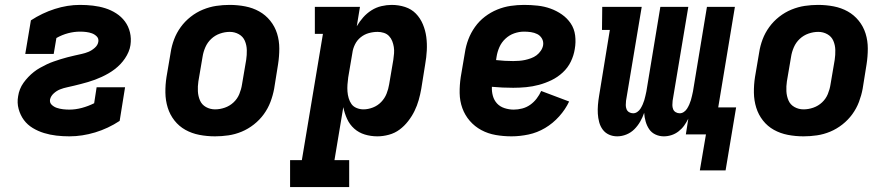

<svg xmlns="http://www.w3.org/2000/svg" viewBox="-20 -548 3640 783"><path d="M263 8Q236 8 210 5Q184 2 159.5 -5.5Q135 -13 113.5 -26Q92 -39 77.5 -58.5Q63 -78 56 -103.5Q49 -129 54 -156Q56 -170 61.5 -184Q67 -198 76 -210.5Q85 -223 95.5 -234Q106 -245 118 -254.5Q130 -264 143.5 -271.5Q157 -279 170.5 -285.5Q184 -292 198.5 -297Q213 -302 227 -306.5Q241 -311 255 -314.5Q269 -318 284 -321.5Q299 -325 313 -328Q327 -331 340.5 -336.5Q354 -342 366.5 -353Q379 -364 381 -378Q383 -391 374.5 -399.5Q366 -408 355 -412Q344 -416 331.5 -417.5Q319 -419 306 -419Q282 -419 257.5 -412.5Q233 -406 210 -393L199 -328H83L106 -465Q152 -495 203.5 -511.5Q255 -528 306 -528Q333 -528 359 -525Q385 -522 409 -514.5Q433 -507 454 -493.5Q475 -480 489.5 -460.5Q504 -441 510 -416Q516 -391 512 -364Q510 -350 504 -336Q498 -322 489.5 -309.5Q481 -297 470.5 -286Q460 -275 447.5 -265.5Q435 -256 422 -248.5Q409 -241 395 -234.5Q381 -228 367.5 -223Q354 -218 339 -213.5Q324 -209 310 -205.5Q296 -202 282 -198.5Q268 -195 253.5 -192Q239 -189 225 -183.5Q211 -178 199 -167Q187 -156 184 -142Q182 -129 191 -120.5Q200 -112 212 -108Q224 -104 237 -102.5Q250 -101 263 -101Q288 -101 314 -108Q340 -115 364 -127L374 -192H490L468 -55Q421 -24 368 -8Q315 8 263 8Z M857 8Q824 8 793 2Q762 -4 736 -18.5Q710 -33 691.5 -56.5Q673 -80 664 -109Q655 -138 654.5 -170Q654 -202 659 -234L676 -334Q680 -361 690 -387.5Q700 -414 717 -437.5Q734 -461 757.5 -479.5Q781 -498 808 -509Q835 -520 862 -524Q889 -528 916 -528Q949 -528 980 -522Q1011 -516 1037 -501.5Q1063 -487 1082 -463.5Q1101 -440 1110 -411Q1119 -382 1119 -350Q1119 -318 1114 -286L1098 -186Q1093 -159 1083 -132.5Q1073 -106 1056 -82.5Q1039 -59 1015.5 -40.5Q992 -22 965.5 -11Q939 0 911.5 4Q884 8 857 8ZM857 -102Q877 -102 897 -109Q917 -116 932.5 -130.5Q948 -145 956 -164.5Q964 -184 967 -204L984 -304Q987 -324 986.5 -344Q986 -364 978.5 -381.5Q971 -399 954 -408.5Q937 -418 917 -418Q897 -418 877 -411Q857 -404 841.5 -389.5Q826 -375 817.5 -355.5Q809 -336 806 -316L789 -216Q786 -196 787 -176Q788 -156 795.5 -138.5Q803 -121 820 -111.5Q837 -102 857 -102Z M1404 215H1163V105H1211L1297 -410H1264V-520H1448L1435 -441Q1446 -460 1461 -477Q1476 -494 1495 -506Q1514 -518 1535.5 -523Q1557 -528 1577 -528Q1606 -528 1632 -519.5Q1658 -511 1676 -492.5Q1694 -474 1704.5 -449Q1715 -424 1718.5 -397Q1722 -370 1720.5 -342Q1719 -314 1714 -286L1698 -186Q1694 -163 1687.5 -140Q1681 -117 1670.5 -95.5Q1660 -74 1644.5 -54Q1629 -34 1609.5 -19.5Q1590 -5 1566 1.5Q1542 8 1519 8Q1492 8 1467.5 0.5Q1443 -7 1424.5 -23.5Q1406 -40 1395.5 -63Q1385 -86 1380 -111L1344 105H1404ZM1462 -102Q1481 -102 1500.5 -109.5Q1520 -117 1534.5 -132Q1549 -147 1556.5 -166Q1564 -185 1567 -204L1584 -304Q1586 -317 1587 -330.5Q1588 -344 1586 -356.5Q1584 -369 1579.5 -380.5Q1575 -392 1566.5 -401Q1558 -410 1545.5 -414Q1533 -418 1520 -418Q1502 -418 1484 -413Q1466 -408 1451 -396Q1436 -384 1427.5 -366.5Q1419 -349 1417 -332L1400 -232Q1398 -217 1397 -203Q1396 -189 1397 -175Q1398 -161 1402 -147.5Q1406 -134 1413.5 -123.5Q1421 -113 1434.5 -107.5Q1448 -102 1462 -102Z M2066 8Q2033 8 2001.5 2.5Q1970 -3 1943 -17.5Q1916 -32 1896 -55Q1876 -78 1865.5 -107Q1855 -136 1854.5 -168.5Q1854 -201 1859 -234L1876 -334Q1880 -361 1890 -387.5Q1900 -414 1917 -438Q1934 -462 1957.5 -480Q1981 -498 2008 -509Q2035 -520 2062.5 -524Q2090 -528 2117 -528Q2145 -528 2172.5 -525Q2200 -522 2225 -513Q2250 -504 2271.5 -489Q2293 -474 2307.5 -452.5Q2322 -431 2325.5 -403.5Q2329 -376 2324 -348Q2320 -322 2308 -297Q2296 -272 2275 -252.5Q2254 -233 2229 -221Q2204 -209 2178 -202Q2152 -195 2125.5 -192.5Q2099 -190 2073 -190Q2051 -190 2029 -191Q2007 -192 1986 -194Q1985 -175 1990 -157Q1995 -139 2007 -126Q2019 -113 2037.5 -107Q2056 -101 2075 -101Q2092 -101 2109.5 -105.5Q2127 -110 2142 -120.5Q2157 -131 2168.5 -146Q2180 -161 2187 -177L2301 -134Q2286 -102 2260.5 -73.5Q2235 -45 2203 -26Q2171 -7 2135.5 0.5Q2100 8 2066 8ZM2073 -299Q2085 -299 2097.5 -300Q2110 -301 2121.5 -303.5Q2133 -306 2145.5 -310.5Q2158 -315 2168 -322.5Q2178 -330 2185.5 -341Q2193 -352 2195 -364Q2197 -379 2190 -391Q2183 -403 2171 -409Q2159 -415 2145 -417Q2131 -419 2117 -419Q2097 -419 2077 -412Q2057 -405 2041 -390Q2025 -375 2016.5 -355.5Q2008 -336 2005 -316L2003 -303Q2021 -301 2038 -300Q2055 -299 2073 -299Z M2834 147 2859 0H2777L2787 -64Q2780 -50 2770.5 -36.5Q2761 -23 2747.5 -12.5Q2734 -2 2718.5 3Q2703 8 2687 8Q2669 8 2653 0.5Q2637 -7 2627.5 -21Q2618 -35 2613 -52.5Q2608 -70 2607 -88Q2601 -70 2591 -52.5Q2581 -35 2567 -21Q2553 -7 2534.5 0.5Q2516 8 2497 8Q2479 8 2463.5 1Q2448 -6 2438 -19.5Q2428 -33 2423.5 -50Q2419 -67 2418 -84.5Q2417 -102 2418.5 -120Q2420 -138 2423 -156L2467 -426H2435L2436 -520H2597L2533 -137Q2532 -128 2532 -119.5Q2532 -111 2535 -103Q2538 -95 2545.5 -90.5Q2553 -86 2562 -86Q2571 -86 2579 -91.5Q2587 -97 2592 -105Q2597 -113 2601 -122Q2605 -131 2607.5 -139.5Q2610 -148 2612 -157Q2614 -166 2616 -175L2673 -520H2787L2723 -137Q2722 -128 2722 -119.5Q2722 -111 2725 -103Q2728 -95 2735.5 -90.5Q2743 -86 2752 -86Q2761 -86 2769 -91.5Q2777 -97 2782 -105Q2787 -113 2791 -122Q2795 -131 2797.5 -139.5Q2800 -148 2802 -157Q2804 -166 2806 -175L2863 -520H2977L2909 -110H2982L2939 147Z M3257 8Q3224 8 3193 2Q3162 -4 3136 -18.5Q3110 -33 3091.5 -56.5Q3073 -80 3064 -109Q3055 -138 3054.5 -170Q3054 -202 3059 -234L3076 -334Q3080 -361 3090 -387.5Q3100 -414 3117 -437.5Q3134 -461 3157.5 -479.5Q3181 -498 3208 -509Q3235 -520 3262 -524Q3289 -528 3316 -528Q3349 -528 3380 -522Q3411 -516 3437 -501.5Q3463 -487 3482 -463.5Q3501 -440 3510 -411Q3519 -382 3519 -350Q3519 -318 3514 -286L3498 -186Q3493 -159 3483 -132.5Q3473 -106 3456 -82.5Q3439 -59 3415.5 -40.5Q3392 -22 3365.5 -11Q3339 0 3311.5 4Q3284 8 3257 8ZM3257 -102Q3277 -102 3297 -109Q3317 -116 3332.5 -130.5Q3348 -145 3356 -164.5Q3364 -184 3367 -204L3384 -304Q3387 -324 3386.5 -344Q3386 -364 3378.5 -381.5Q3371 -399 3354 -408.5Q3337 -418 3317 -418Q3297 -418 3277 -411Q3257 -404 3241.5 -389.5Q3226 -375 3217.5 -355.5Q3209 -336 3206 -316L3189 -216Q3186 -196 3187 -176Q3188 -156 3195.5 -138.5Q3203 -121 3220 -111.5Q3237 -102 3257 -102Z"/></svg>

Font: Iosevka HT Extrabold Extended
Style: Italic
Weight: 800
Width: 7
Italic angle: -9°
Monospace: yes
Designer: Belleve Invis
Foundry: Belleve Invis
Version: Version 32.3.0; ttfautohint (v1.8.4)